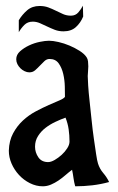

<svg xmlns="http://www.w3.org/2000/svg" viewBox="-20 -654 414 674"><path d="M152 -511Q166 -511 185.5 -506.5Q205 -502 224 -494Q243 -486 259.5 -475.5Q276 -465 284 -453Q288 -447 289 -438.5Q290 -430 290 -421Q290 -412 289 -403Q288 -394 288 -387Q288 -378 289.5 -354Q291 -330 294.5 -299Q298 -268 301.5 -233Q305 -198 309.5 -167Q314 -136 317.5 -112.5Q321 -89 324 -80Q330 -61 342.5 -46.5Q355 -32 363 -15Q334 -7 304 -3.5Q274 0 244 0Q240 -14 238 -29Q236 -44 233 -58Q221 -49 209.5 -39Q198 -29 185.5 -20.5Q173 -12 159 -6Q145 0 130 0Q107 0 85 -11Q63 -22 46.5 -40Q30 -58 20.5 -80Q11 -102 11 -125Q12 -160 26 -186Q40 -212 60.5 -231Q81 -250 105.5 -263Q130 -276 151.5 -285.5Q173 -295 188.5 -301.5Q204 -308 208 -314Q208 -328 207.5 -350.5Q207 -373 202 -394.5Q197 -416 186 -431.5Q175 -447 154 -447Q144 -447 136 -439.5Q128 -432 120 -423.5Q112 -415 103.5 -407.5Q95 -400 83 -400Q75 -400 66.5 -404Q58 -408 51.5 -414.5Q45 -421 41 -429Q37 -437 37 -446Q37 -462 50.5 -474Q64 -486 82 -494.5Q100 -503 119.5 -507Q139 -511 152 -511ZM103 -139Q103 -119 114.5 -102Q126 -85 149 -85Q159 -85 172 -92.5Q185 -100 196.5 -110.5Q208 -121 216 -133.5Q224 -146 224 -157Q224 -179 221 -200Q218 -221 210 -241Q193 -235 174 -226Q155 -217 139.5 -205Q124 -193 113.5 -176.5Q103 -160 103 -139ZM272 -596Q263 -574 246.5 -559Q230 -544 203 -544Q186 -544 172 -549.5Q158 -555 145.5 -561Q133 -567 120.5 -572.5Q108 -578 95 -578Q77 -578 65.5 -566.5Q54 -555 46 -541V-583Q58 -603 75.5 -618Q93 -633 119 -633Q136 -633 149.5 -628Q163 -623 176 -616.5Q189 -610 201.5 -604.5Q214 -599 229 -599Q245 -599 255 -610.5Q265 -622 271 -634Z"/></svg>

Font: Teutonic
Style: Regular
Weight: 400
Designer: Peter Wiegel
Foundry: Peter Wiegel
Version: 1.000